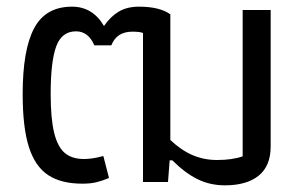

<svg xmlns="http://www.w3.org/2000/svg" viewBox="-20 -546 906 576"><path d="M497 -65H489L484 0H409V-447Q400 -451 377 -451Q330 -451 314 -410H263Q245 -452 208 -452Q165 -452 148.5 -406.5Q132 -361 132 -264Q132 -190 142.5 -147.5Q153 -105 174.5 -87Q196 -69 232 -69Q258 -69 290 -78L307 -12Q288 -4 270 0.5Q252 5 227 5Q163 5 124 -21Q85 -47 66.5 -105.5Q48 -164 48 -264Q48 -397 82.5 -461.5Q117 -526 196 -526Q258 -526 292 -468Q311 -496 336 -511Q361 -526 397 -526Q459 -526 491 -503V-126Q524 -95 558 -80.5Q592 -66 631 -66Q677 -66 708 -77V-516H792V-107Q792 -48 756 -19Q720 10 655 10Q610 10 572.5 -8.5Q535 -27 497 -65Z"/></svg>

Font: Athiti Medium
Style: Regular
Weight: 500
Designer: CadsonDemak Team
Foundry: CadsonDemak
Version: Version 1.033